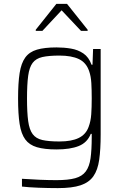

<svg xmlns="http://www.w3.org/2000/svg" viewBox="-20 -762 635 988"><path d="M278 206Q230 206 178 204Q126 202 93 198V158Q135 161 183.5 163Q232 165 270 165Q331 165 367 155Q403 145 421.5 120Q440 95 446 52Q452 9 452 -57V-73H447Q429 -28 385 -10.5Q341 7 271 7Q209 7 170 -4.5Q131 -16 110 -44.5Q89 -73 81 -124Q73 -175 73 -255Q73 -335 81 -386Q89 -437 110 -466Q131 -495 170 -506.5Q209 -518 271 -518Q309 -518 345 -512Q381 -506 409 -487Q437 -468 451 -429H456L459 -510H498V-71Q498 7 490.5 60Q483 113 460.5 145Q438 177 394.5 191.5Q351 206 278 206ZM286 -34Q348 -34 385 -52Q422 -70 436 -109Q447 -138 449.5 -173.5Q452 -209 452 -255Q452 -300 450 -334.5Q448 -369 439 -395Q424 -440 386 -458Q348 -476 286 -476Q231 -476 198 -468.5Q165 -461 148 -438.5Q131 -416 125 -372Q119 -328 119 -255Q119 -183 125 -139Q131 -95 148 -72Q165 -49 198 -41.5Q231 -34 286 -34ZM164 -603V-609L270 -742H325L431 -609V-603H397L297 -709L198 -603Z"/></svg>

Font: Saira ExtraLight
Style: Regular
Weight: 200
Designer: Hector Gatti with collaboration of the Omnibus-Type team
Foundry: Omnibus-Type
Version: Version 1.100; ttfautohint (v1.8.3)